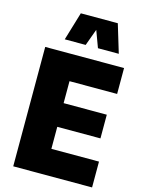

<svg xmlns="http://www.w3.org/2000/svg" viewBox="-142 -1064 840 1143"><g transform="rotate(15 277.5 -492.0)"><path d="M249 -159.2V-294.9H515.1V-440.9H249V-576.2H542.5V-735.8H56.6V0H542.5V-159.2ZM437.5 -983.9H209.5L157.2 -809.6H286.1L323.7 -912.6L361.8 -809.6H490.2Z"/></g></svg>

Font: Estedad Black
Style: Regular
Weight: 900
Designer: Amin Abedi
Version: Version 7.3